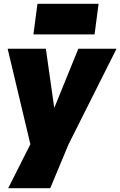

<svg xmlns="http://www.w3.org/2000/svg" viewBox="-20 -785 630 1005"><path d="M243 200H23L139 -30L20 -530H220L264 -220L390 -530H590L339 -30ZM475 -605H155L176 -765H496Z"/></svg>

Font: Tanohe Sans ExtraBold
Style: Italic
Weight: 800
Designer: Village Type and Design LLC & Cristiano Sobral
Foundry: Cooper Hewitt Smithsonian Design Museum
Version: Version 1.00;September 29, 2021;FontCreator 13.0.0.2655 64-b